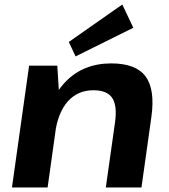

<svg xmlns="http://www.w3.org/2000/svg" viewBox="-20 -831 748 851"><path d="M490 -290Q500 -364 477 -397.5Q454 -431 394 -431Q325 -431 281 -382Q237 -333 224 -240L156 -159L167 -228Q190 -384 269 -467Q348 -550 473 -550Q582 -550 625 -492.5Q668 -435 651 -313L607 0H449ZM109 -540H234L244 -378L191 0H33ZM571 -708 315 -581 285 -645 522 -811Z"/></svg>

Font: Pathway Extreme 28pt
Style: Bold Italic
Weight: 700
Italic angle: -8°
Designer: Eduardo Rodriguez Tunni
Foundry: Eduardo Rodriguez Tunni
Version: Version 1.001;gftools[0.9.26]